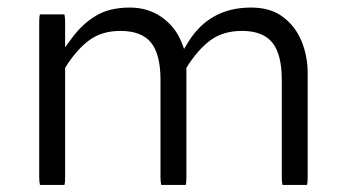

<svg xmlns="http://www.w3.org/2000/svg" viewBox="-20 -519 936 521"><path d="M813 -17.1Q814.9 -23.4 814.9 -39.1V-320.3Q814.9 -367.2 797.9 -408.2Q780.8 -448.7 747.6 -473.1Q714.4 -498.5 661.1 -498.5Q547.9 -498.5 490.2 -403.8L479.5 -386.2L472.2 -405.3Q455.6 -446.3 418.5 -472.7Q381.3 -498.5 332 -498.5Q278.3 -498.5 241.7 -477.1Q204.1 -455.1 175.3 -416L156.7 -390.6V-458Q156.7 -472.2 154.8 -480H88.4Q86.4 -473.6 86.4 -458V-39.1Q86.4 -24.9 88.4 -17.1H154.8Q156.7 -23.4 156.7 -39.1V-335Q187.5 -384.3 221.9 -409.7Q256.3 -435.1 306.6 -435.1Q364.3 -435.1 389.9 -403.3Q415.5 -371.6 415.5 -302.7V-39.1Q415.5 -24.9 417.5 -17.1H483.9Q485.8 -23.4 485.8 -39.1V-335Q516.6 -384.3 551 -409.7Q585.4 -435.1 636.7 -435.1Q693.4 -435.1 719 -403.3Q744.6 -371.6 744.6 -302.7V-39.1Q744.6 -24.9 746.6 -17.1Z"/></svg>

Font: YuPearl-ExtraLight
Style: ExtraLight
Weight: 200
Designer: Max Yao
Foundry: Max-Everyday
Version: Version 1.011; ttfautohint (v1.8.3)